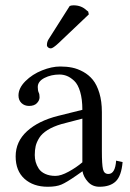

<svg xmlns="http://www.w3.org/2000/svg" viewBox="-20 -693 492 725"><path d="M243.2 -670.4Q249 -672.9 257.8 -672.9Q287.1 -672.9 306.6 -654.3Q306.6 -654.3 313 -649.4L315.4 -638.7L200.7 -529.8Q179.7 -510.3 171.9 -510.3Q166 -510.3 161.6 -513.9Q157.2 -517.6 157.2 -522.5Q157.2 -535.2 163.6 -544.9ZM291 -245.1 212.4 -224.6Q180.7 -215.3 159.4 -201.9Q138.2 -188.5 128.2 -172.4Q118.2 -156.2 114.7 -141.4Q111.3 -126.5 111.3 -107.4Q111.3 -94.2 114.7 -81.5Q118.2 -68.8 126.2 -56.4Q134.3 -43.9 150.6 -36.4Q167 -28.8 189.5 -28.8Q210 -28.8 239 -44.7Q268.1 -60.5 291 -80.1ZM355.5 12.2Q329.1 12.2 312.3 -6.1Q295.4 -24.4 291.5 -46.4L268.6 -30.3Q231.4 -4.4 211.9 3.9Q192.4 12.2 160.2 12.2Q106 12.2 72.5 -17.8Q39.1 -47.9 39.1 -102.5Q39.1 -158.2 82 -197.5Q125 -236.8 199.2 -255.4L291 -278.3Q291 -318.4 282.7 -346.4Q274.4 -374.5 260.3 -387.7Q246.1 -400.9 232.7 -406.2Q219.2 -411.6 204.6 -411.6Q173.3 -411.6 147.9 -398.7Q122.6 -385.7 122.6 -364.3Q122.6 -351.6 126 -343.8Q129.4 -337.9 129.4 -325.7Q129.4 -314 119.4 -303.5Q109.4 -293 89.8 -293Q72.3 -293 61 -304Q49.8 -314.9 49.8 -332.5Q49.8 -360.4 75.9 -386.5Q102.1 -412.6 138.7 -427.2Q175.3 -441.9 207.5 -441.9Q231.4 -441.9 252.2 -437.7Q272.9 -433.6 294.2 -421.9Q315.4 -410.2 330.6 -391.6Q345.7 -373 355.2 -341.8Q364.7 -310.5 364.7 -269.5V-122.6Q364.7 -71.8 368.9 -54Q373 -36.1 389.2 -36.1Q415 -36.1 418.5 -86.4L442.9 -81.1Q438.5 -28.8 417.2 -8.3Q396 12.2 355.5 12.2Z"/></svg>

Font: Libertinage
Style: b
Weight: 400
Designer: OSP
Foundry: OSP
Version: Version 1.0; 2008; OFL relea